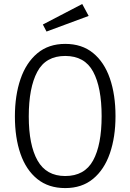

<svg xmlns="http://www.w3.org/2000/svg" viewBox="-20 -935 655 965"><path d="M560.5 -351.3Q560.5 -246.2 532.3 -164.4Q504.1 -82.6 447.9 -36.2Q391.8 10.3 307.7 10.3Q224.1 10.3 167.7 -35.1Q111.3 -80.5 83.1 -161.5Q54.9 -242.6 54.9 -349.7Q54.9 -455.4 83.1 -537.7Q111.3 -620 167.7 -667.2Q224.1 -714.4 307.7 -714.4Q391.8 -714.4 447.9 -668.5Q504.1 -622.6 532.3 -540.8Q560.5 -459 560.5 -351.3ZM490.8 -351.3Q490.8 -495.4 448.2 -574.6Q405.6 -653.8 307.7 -653.8Q209.7 -653.8 167.2 -573.8Q124.6 -493.8 124.6 -349.7Q124.6 -206.2 168.7 -128.2Q212.8 -50.3 307.7 -50.3Q405.1 -50.3 447.9 -128.5Q490.8 -206.7 490.8 -351.3ZM393.3 -914.9 425.6 -854.9 213.8 -776.4 195.4 -811.8Z"/></svg>

Font: Fira Code Light
Style: Regular
Weight: 300
Monospace: yes
Designer: Carrois Corporate, Edenspiekermann AG, Nikita Prokopov
Foundry: Carrois Corporate, Edenspiekermann AG, Nikita Prokopov
Version: Version 6.000; ttfautohint (v1.8.2) -l 8 -r 50 -G 200 -x 14 